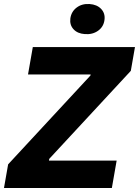

<svg xmlns="http://www.w3.org/2000/svg" viewBox="-35 -934 691 954"><path d="M5.4 -117.4 414.4 -558.8 415.4 -564H104.2L128 -700H635.6L615 -582L209.8 -144.8L208.2 -136H544.6L520.8 0H-15.2ZM314.6 -842.6Q319.4 -876.4 345.8 -896.4Q372.2 -916.4 409.8 -914Q446.8 -911.6 467.6 -889.6Q488.4 -867.6 484.2 -835.4Q480 -801 452.4 -781.3Q424.8 -761.6 386.6 -764.6Q350.2 -767 330.3 -788.7Q310.4 -810.4 314.6 -842.6Z"/></svg>

Font: Fixel Italic Variable Display Thin
Style: Italic
Weight: 100
Italic angle: -10°
Designer: AlfaBravo + MacPaw
Foundry: Kyrylo Tkachov, Marchela Mozhyna, Serhii Makarenko, Maria Weinstein, Zakhar Kryvoshyya
Version: Version 1.210;Glyphs 3.2 (3217)